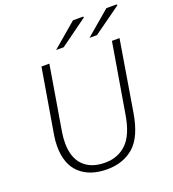

<svg xmlns="http://www.w3.org/2000/svg" viewBox="-164 -1051 1072 1188"><g transform="rotate(-20 372.0 -456.5)"><path d="M94 -227Q94 -261 100 -297L172 -724H224L153 -300Q147 -264 147 -229Q147 -132 197.5 -81Q248 -30 340 -30Q425 -30 481.5 -84.5Q538 -139 559 -267L636 -724H686L609 -260Q584 -109 514 -48Q444 13 338 13Q225 13 159.5 -47.5Q94 -108 94 -227ZM453 -926H520L523 -920L342 -789H292ZM673 -926H740L744 -920L561 -789H512Z"/></g></svg>

Font: Nebula Sans Light
Style: Regular
Weight: 300
Italic angle: -9°
Designer: Paul D. Hunt for Adobe (as Source Sans)
Foundry: Nebula Entertainment & Broadcasting LLC
Version: Version 1.010